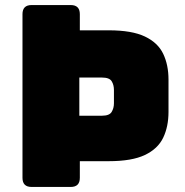

<svg xmlns="http://www.w3.org/2000/svg" viewBox="-20 -740 732 760"><path d="M260 0H105Q69 0 69 -36V-684Q69 -720 105 -720H260Q296 -720 296 -684V-620H411Q502 -620 553.5 -595.5Q605 -571 626 -527Q647 -483 647 -425V-297Q647 -239 626 -195Q605 -151 553.5 -126.5Q502 -102 411 -102H296V-36Q296 0 260 0ZM294 -433V-282H384Q413 -282 422 -297Q431 -312 431 -331V-384Q431 -404 422 -418.5Q413 -433 384 -433Z"/></svg>

Font: Bungee Tint
Style: Regular
Weight: 400
Designer: David Jonathan Ross
Foundry: David Jonathan Ross
Version: Version 2.001